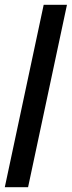

<svg xmlns="http://www.w3.org/2000/svg" viewBox="-23 -780 299 800"><path d="M-3 0H94L256 -760H159Z"/></svg>

Font: Noto Sans UI Condensed Medium
Style: Italic
Weight: 500
Width: 3
Italic angle: -12°
Designer: Monotype Design Team
Foundry: Monotype Imaging Inc.
Version: Version 1.901